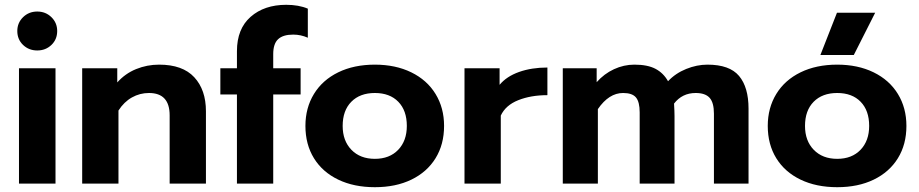

<svg xmlns="http://www.w3.org/2000/svg" viewBox="-20 -764 3825 799"><path d="M52 -635Q52 -669 76 -692.5Q100 -716 135 -716Q170 -716 194 -692.5Q218 -669 218 -635Q218 -600 194 -577Q170 -554 135 -554Q100 -554 76 -577Q52 -600 52 -635ZM59 -480H211V0H59Z M322 -480H468V-421Q501 -458 546.5 -476.5Q592 -495 642 -495Q740 -495 788.5 -442.5Q837 -390 837 -301V0H686V-284Q686 -377 600 -377Q562 -377 529 -358.5Q496 -340 473 -304V0H322Z M966 -371H897V-480H966V-551Q966 -644 1023 -694Q1080 -744 1171 -744Q1223 -744 1261 -728V-607Q1232 -620 1200 -620Q1158 -620 1137.5 -601Q1117 -582 1117 -539V-480H1231V-371H1117V0H966Z M1251 -240Q1251 -315 1286.5 -373Q1322 -431 1387.5 -463Q1453 -495 1540 -495Q1626 -495 1691.5 -463Q1757 -431 1792.5 -373Q1828 -315 1828 -240Q1828 -163 1792.5 -105.5Q1757 -48 1692 -16.5Q1627 15 1540 15Q1453 15 1387.5 -16.5Q1322 -48 1286.5 -105.5Q1251 -163 1251 -240ZM1673 -240Q1673 -304 1637.5 -340.5Q1602 -377 1540 -377Q1478 -377 1442 -340.5Q1406 -304 1406 -240Q1406 -178 1442.5 -140.5Q1479 -103 1540 -103Q1601 -103 1637 -140.5Q1673 -178 1673 -240Z M1913 -480H2059V-411Q2088 -446 2140 -464.5Q2192 -483 2258 -483V-368Q2189 -368 2136.5 -347Q2084 -326 2064 -283V0H1913Z M2322 -480H2463V-422Q2494 -457 2535 -476Q2576 -495 2620 -495Q2675 -495 2708 -477.5Q2741 -460 2760 -426Q2791 -459 2835.5 -477Q2880 -495 2924 -495Q3016 -495 3055.5 -448Q3095 -401 3095 -312V0H2951V-291Q2951 -337 2933 -357Q2915 -377 2875 -377Q2819 -377 2785 -333Q2787 -301 2787 -281V0H2642V-296Q2642 -340 2626.5 -358.5Q2611 -377 2573 -377Q2514 -377 2468 -310V0H2322Z M3463 -711H3622L3533 -535H3394ZM3175 -240Q3175 -315 3210.5 -373Q3246 -431 3311.5 -463Q3377 -495 3464 -495Q3550 -495 3615.5 -463Q3681 -431 3716.5 -373Q3752 -315 3752 -240Q3752 -163 3716.5 -105.5Q3681 -48 3616 -16.5Q3551 15 3464 15Q3377 15 3311.5 -16.5Q3246 -48 3210.5 -105.5Q3175 -163 3175 -240ZM3597 -240Q3597 -304 3561.5 -340.5Q3526 -377 3464 -377Q3402 -377 3366 -340.5Q3330 -304 3330 -240Q3330 -178 3366.5 -140.5Q3403 -103 3464 -103Q3525 -103 3561 -140.5Q3597 -178 3597 -240Z"/></svg>

Font: Prompt SemiBold
Style: Regular
Weight: 600
Designer: Katatrad Team
Foundry: CadsonDemak
Version: Version 1.001